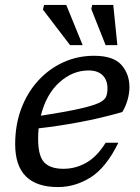

<svg xmlns="http://www.w3.org/2000/svg" viewBox="-20 -748 568 778"><path d="M459.5 -169.5Q410 -68.5 347.2 -29.2Q284.5 10 215 10Q41.5 10 41.5 -163.5Q41.5 -242.5 66.2 -308Q91 -373.5 135 -421.5Q179 -469.5 237 -495.8Q295 -522 361 -522Q439 -522 471.8 -485.2Q504.5 -448.5 504.5 -395Q504.5 -369 496.5 -341.8Q488.5 -314.5 475.5 -294Q390.5 -269.5 302.2 -253Q214 -236.5 136.5 -228Q134.5 -207.5 134.5 -185.5Q134.5 -116 159.2 -90Q184 -64 237 -64Q286 -64 329.5 -88.5Q373 -113 408 -169.5ZM338.5 -462.5Q274 -462.5 220.2 -413.8Q166.5 -365 145.5 -279Q244.5 -294.5 299.8 -306.8Q355 -319 379.5 -330.5Q404 -342 409.8 -356Q415.5 -370 415.5 -389.5Q415.5 -423 396 -442.8Q376.5 -462.5 338.5 -462.5ZM315 -565H264L154 -709L158.5 -728H248.5ZM455.5 -565H408L350 -711L353.5 -728H439Z"/></svg>

Font: Newsreader Caption
Style: Italic
Weight: 400
Italic angle: -17°
Designer: Hugues Gentile
Foundry: Production Type
Version: Version 1.001